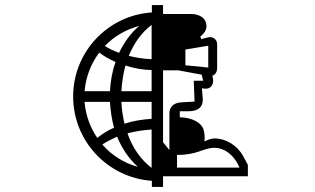

<svg xmlns="http://www.w3.org/2000/svg" viewBox="-20 -680 1240 756"><path d="M413 -279C415 -245 420 -210 429 -177C405 -167 383 -153 363 -137C335 -178 317 -227 313 -279ZM383 -111C401 -123 421 -133 441 -142C460 -96 487 -55 523 -23C468 -38 419 -69 383 -111ZM313 -321C318 -377 338 -430 371 -473C390 -458 412 -446 435 -436C422 -400 415 -360 413 -321ZM577 -212C541 -210 504 -204 470 -193C464 -220 459 -250 458 -279H577ZM577 -19C533 -52 501 -100 482 -155C512 -163 545 -168 577 -170ZM774 -386 780 -362H743L746 -280L694 -277C661 -275 647 -257 647 -233V-89L622 -120V-403H682ZM825 -98C860 -98 900 -74 923 -20H677V-70C761 -70 779 -98 825 -98ZM393 -499C429 -537 476 -564 528 -578C494 -549 468 -512 449 -472C429 -479 410 -488 393 -499ZM458 -321C460 -355 465 -390 474 -422C507 -411 542 -405 577 -404V-321ZM577 -447C546 -448 516 -453 487 -460C507 -509 537 -552 577 -582ZM710 -485 800 -500V-414L710 -423ZM622 14H956V-31L937 -66C913 -109 868 -135 825 -135C812 -135 797 -129 785 -123C787 -137 786 -159 780 -174C765 -207 719 -218 688 -218V-242H722C756 -242 782 -255 778 -296L775 -332L788 -331C813 -329 825 -353 817 -378L816 -382C829 -386 835 -398 835 -413V-506C835 -525 818 -537 800 -533L772 -526L769 -536C782 -546 793 -561 793 -575C793 -612 762 -625 731 -625H622V-660H578V-631C405 -620 268 -476 268 -300C268 -124 405 20 578 32V56H622Z"/></svg>

Font: CryptoKit 1.4
Style: Regular
Weight: 400
Monospace: yes
Designer: Oceane Juvin
Foundry: http://www.head-geneve.ch
Version: Version 1.000